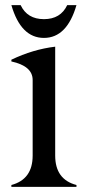

<svg xmlns="http://www.w3.org/2000/svg" viewBox="-20 -729 343 749"><path d="M24.4 -709Q24.4 -709 60.5 -709Q86.4 -654.3 151.4 -654.3Q216.3 -654.3 242.2 -709H278.3Q241.2 -581.1 151.4 -581.1Q61.5 -581.1 24.4 -709ZM24.4 0V-7.3Q107.4 -29.3 107.4 -122.1V-417Q107.4 -471.2 24.4 -489.3V-496.1Q108.9 -536.6 195.3 -546.9V-122.1Q195.3 -28.8 278.3 -7.3V0Z"/></svg>

Font: Modern Antiqua
Style: Book
Weight: 400
Designer: Wojciech Kalinowski "wmk69" (wmk69@o2.pl)
Foundry: Wojciech Kalinowski "wmk69" (wmk69@o2.pl)
Version: Version 3.1.0; 2021-05-28